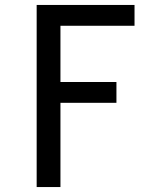

<svg xmlns="http://www.w3.org/2000/svg" viewBox="-20 -755 640 775"><path d="M128 0V-735H523V-651H224V-424H450V-340H224V0Z"/></svg>

Font: Iosevka Fixed Medium Extended
Style: Regular
Weight: 500
Width: 7
Monospace: yes
Designer: Belleve Invis
Foundry: Belleve Invis
Version: Version 24.1.1; ttfautohint (v1.8.4)